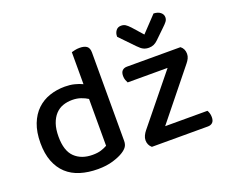

<svg xmlns="http://www.w3.org/2000/svg" viewBox="-116 -876 1262 1071"><g transform="rotate(-20 515.0 -341.0)"><path d="M279 -482Q309 -482 335.5 -475.5Q362 -469 382 -459V-649Q389 -651 402 -654Q415 -657 430 -657Q459 -657 473 -646Q487 -635 487 -609V-85Q487 -64 478 -50.5Q469 -37 450 -25Q427 -10 387.5 2Q348 14 297 14Q240 14 193 -0.5Q146 -15 113 -45.5Q80 -76 62 -122.5Q44 -169 44 -232Q44 -297 62.5 -344.5Q81 -392 113 -422.5Q145 -453 187.5 -467.5Q230 -482 279 -482ZM383 -371Q366 -382 343 -390Q320 -398 292 -398Q262 -398 236.5 -389Q211 -380 192 -359.5Q173 -339 162 -307.5Q151 -276 151 -231Q151 -147 190.5 -109Q230 -71 296 -71Q326 -71 346.5 -77.5Q367 -84 383 -93ZM621 0Q600 -18 600 -46Q600 -60 606.5 -73.5Q613 -87 622 -98L854 -384H617Q613 -391 609 -402Q605 -413 605 -426Q605 -448 615.5 -458Q626 -468 643 -468H961Q983 -451 983 -421Q983 -407 977 -394.5Q971 -382 961 -370L730 -83H981Q985 -77 988.5 -66Q992 -55 992 -42Q992 -20 981.5 -10Q971 0 954 0ZM796 -603 884 -696Q910 -695 924.5 -683Q939 -671 939 -654Q939 -640 930.5 -629Q922 -618 907 -604L849 -548Q826 -525 796 -525Q778 -525 764 -531.5Q750 -538 731 -558L649 -643V-648Q649 -665 659.5 -679.5Q670 -694 690 -694Q705 -694 715.5 -687.5Q726 -681 742 -664Z"/></g></svg>

Font: Baloo 2 Medium
Style: Regular
Weight: 500
Designer: Sarang Kulkarni and Ek Type
Foundry: Ek Type
Version: Version 1.640;hotconv 1.0.111;makeotfexe 2.5.65597; ttfautoh